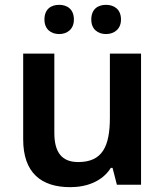

<svg xmlns="http://www.w3.org/2000/svg" viewBox="-20 -765 684 795"><path d="M164 -684C164 -644 191 -624 225 -624C258 -624 286 -644 286 -684C286 -727 258 -745 225 -745C191 -745 164 -727 164 -684ZM358 -684C358 -644 385 -624 419 -624C452 -624 481 -644 481 -684C481 -727 452 -745 419 -745C385 -745 358 -727 358 -684ZM564 -543H435V-278C435 -159 404 -94 304 -94C236 -94 205 -134 205 -215V-543H76V-188C76 -50 150 10 271 10C339 10 404 -14 439 -70H446L464 0H564Z"/></svg>

Font: Noto Sans Balinese SemiBold
Style: Regular
Weight: 600
Designer: Aditya Bayu, David Williams
Foundry: David Williams
Version: Version 2.005